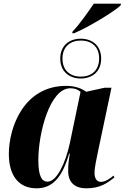

<svg xmlns="http://www.w3.org/2000/svg" viewBox="-20 -1012 677 1042"><path d="M374 -841 372 -832H383C464 -866 602 -951 634 -982L637 -992H489C459 -948 411 -879 374 -841ZM418 -586C480 -586 529 -623 529 -694C529 -765 480 -802 418 -802C356 -802 307 -764 307 -694C307 -624 356 -586 418 -586ZM419 -596C364 -596 319 -627 319 -694C319 -760 363 -792 419 -792C474 -792 518 -761 518 -695C518 -627 473 -596 419 -596ZM178 10C264 10 317 -47 355 -178H359C354 -149 350 -123 350 -84C350 -21 387 10 449 10C525 10 564 -20 601 -49L596 -59C577 -43 552 -25 528 -25C507 -25 493 -41 493 -74C493 -103 505 -156 510 -181L585 -536H548L448 -514C423 -532 387 -546 339 -546C110 -546 28 -322 28 -176C28 -60 81 10 178 10ZM238 -26C208 -26 188 -54 188 -143C188 -287 249 -533 362 -533C384 -533 403 -527 417 -513L359 -235C336 -128 288 -26 238 -26Z"/></svg>

Font: Noto Serif Display SemiCondensed ExtraBold
Style: Italic
Weight: 800
Width: 4
Italic angle: -12°
Designer: Monotype Design Team
Foundry: Monotype Imaging Inc.
Version: Version 2.009